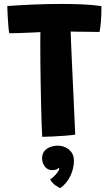

<svg xmlns="http://www.w3.org/2000/svg" viewBox="-20 -687 560 974"><path d="M27 -518.5Q24.5 -529.5 22.8 -549.8Q21 -570 19.8 -592.2Q18.5 -614.5 17.8 -632.2Q17 -650 17 -656.5Q73 -660.5 144.8 -663.8Q216.5 -667 290 -667Q345.5 -667 398.2 -664.8Q451 -662.5 494.5 -656Q495 -614.5 492 -578.8Q489 -543 485 -525Q475.5 -525 457.5 -525.2Q439.5 -525.5 417.8 -525.8Q396 -526 375 -526.2Q354 -526.5 338.5 -527Q339 -508.5 340.5 -472.2Q342 -436 344 -389.5Q346 -343 348.5 -292Q351 -241 353.2 -192Q355.5 -143 357.2 -102.2Q359 -61.5 360.2 -35.2Q361.5 -9 361.5 -4Q341.5 -1 309.5 1.5Q277.5 4 245.8 5.5Q214 7 194 7Q192.5 -22.5 191 -64.2Q189.5 -106 188.5 -154.8Q187.5 -203.5 186.5 -254.8Q185.5 -306 185 -355Q184.5 -404 184.5 -445Q184.5 -468 184.5 -488Q184.5 -508 185 -524Q168 -523 148 -522.2Q128 -521.5 107 -520.5Q86 -519.5 65.5 -519Q45 -518.5 27 -518.5ZM285.5 267.5Q279.5 265 262.8 254.2Q246 243.5 234.5 223Q243 218 253.8 207.8Q264.5 197.5 272.5 186.2Q280.5 175 280.5 168Q280.5 165 279.5 163.5Q275 168.5 267.5 172.2Q260 176 245.5 176Q220.5 176 207 157.2Q193.5 138.5 193.5 116Q193.5 94 205 79.8Q216.5 65.5 234.8 58.8Q253 52 272.5 52Q293.5 52 312.2 60.5Q331 69 343 86Q355 103 355 128.5Q355 166.5 337.5 204.5Q320 242.5 285.5 267.5Z"/></svg>

Font: Grandstander Thin
Style: Bold
Weight: 700
Version: Version 1.200